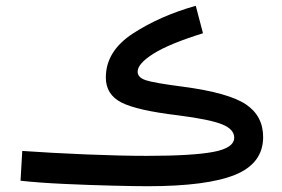

<svg xmlns="http://www.w3.org/2000/svg" viewBox="-20 -629 976 664"><path d="M490 15Q696 15 793 -24.5Q890 -64 890 -155Q890 -228 830.5 -268Q771 -308 614 -329Q513 -342 484.5 -351.5Q456 -361 456 -381Q456 -409 511 -443.5Q566 -478 682 -514L657 -609Q533 -574 439.5 -513Q346 -452 346 -361Q346 -302 400 -274.5Q454 -247 597 -230Q706 -216 748 -199Q790 -182 790 -153Q790 -117 717 -103.5Q644 -90 488 -90Q397 -90 277 -95Q157 -100 57 -107L51 -4Q114 3 200.5 7Q287 11 367 13Q447 15 490 15Z"/></svg>

Font: Noto Sans Arabic UI ExtraCondensed Semi
Style: Regular
Weight: 600
Width: 3
Designer: Nadine Chahine - Monotype Design Team
Foundry: Monotype Imaging Inc.
Version: Version 1.900